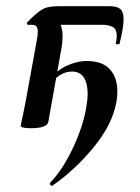

<svg xmlns="http://www.w3.org/2000/svg" viewBox="-20 -406 453 620"><path d="M148 194Q144 194 142 190Q140 186 142 184Q181 144 214 75Q247 6 258 -56Q263 -84 263 -103Q263 -137 250.5 -156Q238 -175 212 -175Q192 -175 173 -163Q154 -151 143 -131L135 -142Q160 -177 194 -193Q228 -209 260 -209Q311 -209 335 -182Q359 -155 359 -111Q359 -95 356 -77Q343 -4 282.5 69.5Q222 143 150 193ZM80 8Q47 8 47 0Q47 -3 54 -34L62 -74L98 -271Q102 -290 102 -304Q102 -317 97 -321.5Q92 -326 83 -326H70Q68 -326 67 -329Q66 -332 67 -333Q96 -363 114.5 -374.5Q133 -386 168 -386H333Q358 -386 368.5 -377Q379 -368 379 -344Q379 -316 366 -265Q366 -263 361 -263Q353 -263 354 -267Q357 -281 357 -289Q357 -313 343 -319.5Q329 -326 309 -326H111L122 -357Q182 -357 182 -289Q182 -268 178 -248L136 -12Q131 8 80 8Z"/></svg>

Font: Cormorant Garamond
Style: Bold Italic
Weight: 700
Italic angle: -10°
Designer: Christian Thalmann (Catharsis Fonts)
Foundry: Catharsis Fonts
Version: Version 4.000